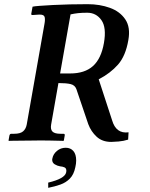

<svg xmlns="http://www.w3.org/2000/svg" viewBox="-20 -674 720 920"><path d="M595 -482Q582 -406 545.5 -364.5Q509 -323 453 -294L517 -98Q536 -32 596 -40L594 -5Q572 2 548 4Q524 6 513 6Q470 6 443 -19Q416 -44 403 -79L346 -247Q339 -266 318.5 -271Q298 -276 260 -276L225 -77Q221 -54 231.5 -43.5Q242 -33 270 -33H284Q292 -33 290 -24L286 -1L284 1Q284 1 264.5 0.5Q245 0 219.5 -0.5Q194 -1 175 -1Q162 -1 137 -0.5Q112 0 85.5 0Q59 0 40.5 0.5Q22 1 22 1L21 -1L25 -24Q27 -33 34 -33H48Q77 -33 90.5 -44.5Q104 -56 108 -77L193 -559Q197 -580 194 -592Q191 -604 172 -604Q170 -604 169 -604Q168 -604 166 -604L136 -602Q128 -602 130 -609L136 -642Q144 -644 170 -646Q196 -648 234 -650Q272 -652 315 -653Q358 -654 400 -654Q458 -654 506.5 -636.5Q555 -619 580.5 -581Q606 -543 595 -482ZM478 -468Q491 -542 466 -577.5Q441 -613 398 -613Q372 -613 354 -611Q336 -609 318 -605L268 -322H316Q386 -322 425.5 -357.5Q465 -393 478 -468ZM295 34Q318 34 331.5 49.5Q345 65 345 95Q345 102 344 110.5Q343 119 341 127Q334 162 315 181.5Q296 201 269 210.5Q242 220 211 226V201Q291 182 297 152Q298 149 298 145Q298 132 289 128Q280 124 268 123Q255 121 242.5 113.5Q230 106 230 91Q230 87 231 85Q235 64 253 49Q271 34 295 34Z"/></svg>

Font: Libertinus Serif SemiBold
Style: Italic
Weight: 600
Italic angle: -11.5°
Designer: Philipp H. Poll, Khaled Hosny
Foundry: Caleb Maclennan
Version: Version 7.051;RELEASE